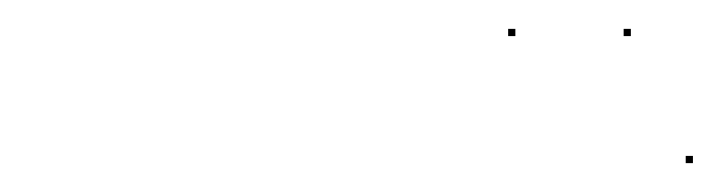

<svg xmlns="http://www.w3.org/2000/svg" viewBox="-20 -563 500 133"><path d="M412 -538V-543H417V-538ZM332 -538V-543H337V-538ZM455 -450V-455H460V-450Z"/></svg>

Font: FRB American Cursive Just Beginnings
Style: Italic
Weight: 400
Italic angle: -25°
Version: Version 2.0;Modular Font Editor K font №1